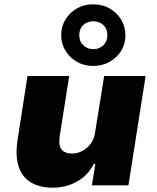

<svg xmlns="http://www.w3.org/2000/svg" viewBox="-20 -863 729 894"><path d="M226 11Q165 11 123.5 -14Q82 -39 66 -90Q50 -141 63 -219L108 -509H302L258 -228Q254 -202 258.5 -184Q263 -166 277.5 -157Q292 -148 316 -148Q341 -148 364 -160.5Q387 -173 403 -195Q419 -217 422 -242L465 -509H658L578 0H408L424 -100H417Q388 -44 336.5 -16.5Q285 11 226 11ZM414 -556Q372 -556 338.5 -575Q305 -594 285 -626.5Q265 -659 265 -699Q265 -740 285 -772.5Q305 -805 338.5 -824Q372 -843 414 -843Q456 -843 490 -824Q524 -805 544 -772Q564 -739 564 -698Q564 -658 544 -626Q524 -594 490 -575Q456 -556 414 -556ZM415 -634Q442 -634 461 -652Q480 -670 480 -699Q480 -729 461 -746.5Q442 -764 414 -764Q387 -764 368 -746.5Q349 -729 349 -700Q349 -670 368 -652Q387 -634 415 -634Z"/></svg>

Font: Nunito Sans 6pt Black
Style: Italic
Weight: 900
Italic angle: -9°
Version: Version 3.101;gftools[0.9.27]